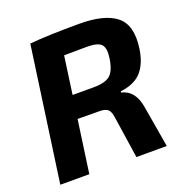

<svg xmlns="http://www.w3.org/2000/svg" viewBox="-126 -813 893 927"><g transform="rotate(-20 320.5 -349.5)"><path d="M28 0 125 -690Q217 -699 380 -699Q509 -699 568.5 -651.5Q628 -604 612 -489Q602 -416 566.5 -374.5Q531 -333 457 -324L456 -318Q525 -302 539 -212L575 0H419L387 -214Q383 -246 370 -257.5Q357 -269 329 -269L215 -270L177 0ZM232 -387H340Q400 -387 425.5 -409Q451 -431 460 -491Q468 -543 450 -562.5Q432 -582 377 -582L259 -581Z"/></g></svg>

Font: Ezarion
Style: Bold Italic
Weight: 700
Italic angle: -8°
Designer: Natanael Gama
Version: Version 1.001;PS 001.001;hotconv 1.0.70;makeotf.lib2.5.58329